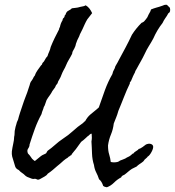

<svg xmlns="http://www.w3.org/2000/svg" viewBox="-20 -751 742 815"><path d="M450.2 -63.5Q463.9 -60.1 478.5 -63.5Q485.4 -65.4 489.3 -69.3L501 -73.7Q504.9 -75.2 511.7 -78.1Q514.6 -80.1 517.6 -81.8Q520.5 -83.5 522.9 -84.5Q528.8 -86.9 531.2 -88.9Q532.7 -89.8 534.9 -91.6Q537.1 -93.3 539.6 -95.7Q544.4 -100.6 546.9 -99.6Q549.3 -105 558.1 -109.9Q566.4 -114.3 569.3 -119.1Q574.2 -119.1 585.4 -127Q596.7 -134.8 599.6 -137.7Q611.3 -142.6 619.6 -140.1Q627.9 -137.7 629.9 -130.9Q631.8 -122.1 623.3 -106.2Q614.7 -90.3 606.4 -85.9Q606.4 -84 599.1 -78.1Q591.8 -72.3 591.8 -70.3Q589.8 -66.4 582 -61Q574.2 -55.7 571.3 -53.7Q569.3 -52.7 565.4 -49.3Q561.5 -45.9 559.6 -43.9Q555.7 -42 549.8 -39.1Q543.9 -36.1 540 -34.2Q536.1 -31.7 532.2 -28.8Q528.3 -25.9 524.4 -22.5Q520.5 -19 516.6 -15.9Q512.7 -12.7 508.8 -9.8Q503.9 -7.8 500 -5.4Q496.1 -2.9 494.1 2Q477.5 10.7 464.4 23.9Q450.2 38.1 433.6 43.9Q428.7 43 425.3 42Q421.9 41 418 38.1Q412.1 19 400.4 9.8Q395 -6.8 388.2 -19.5Q381.3 -32.7 378.9 -50.8Q371.6 -72.8 370.6 -99.1Q370.1 -111.8 369.6 -124.5Q369.1 -137.2 368.2 -150.4Q371.1 -165 369.1 -183.6Q364.3 -183.6 361.3 -180.2Q359.4 -177.7 355.5 -174.8Q350.6 -171.9 347.7 -168.5Q345.7 -166 341.8 -163.1Q333 -154.8 327.6 -151.4Q323.7 -148.9 321.3 -144.5Q318.4 -140.6 315.2 -136.2Q312 -131.8 308.6 -127Q305.2 -122.1 301.8 -117.7Q298.3 -113.3 294.9 -109.4Q289.1 -101.6 286.1 -98.6Q284.2 -96.7 283.2 -92.8Q280.3 -92.3 277.3 -89.4Q274.4 -86.4 271.5 -85.9Q268.6 -82 265.1 -80.1Q263.2 -79.1 261.7 -78.1Q260.3 -77.1 258.8 -76.2Q250 -69.8 241.2 -61.5Q236.8 -57.6 232.2 -53.7Q227.5 -49.8 222.7 -45.9Q213.9 -38.1 204.1 -29.8Q194.3 -21.5 182.6 -13.7Q177.7 -5.9 168.9 -1.5Q159.7 3.4 152.3 7.8Q142.6 13.7 137.2 10.7Q132.3 7.8 127.9 7.8Q119.1 9.8 111.8 6.3Q106 3.4 95.7 0Q88.9 -3.4 85 -7.8Q81.5 -11.7 74.2 -16.6Q69.3 -19.5 66.9 -22L59.6 -29.3Q47.9 -34.2 44.4 -44.4Q41 -54.7 38.1 -65.4Q34.2 -76.2 31.7 -86.4Q29.3 -96.7 30.3 -108.4Q32.7 -125.5 36.1 -140.6Q40 -157.2 40 -169.9Q42 -177.2 42 -186.5Q42 -196.3 43.9 -202.1Q45.9 -213.9 48.8 -221.7Q50.8 -232.4 56.6 -243.2Q58.1 -250 60.3 -257.1Q62.5 -264.2 64.9 -272L75.2 -302.7Q78.1 -312 81.5 -321.3Q85 -330.6 88.4 -339.8Q92.3 -349.1 95.5 -358.4Q98.6 -367.7 101.6 -377Q104.5 -383.8 106 -390.1Q107.4 -397 110.4 -403.3L114.7 -409.2Q116.2 -411.1 119.1 -416Q120.6 -418 122.6 -422.9Q124 -426.8 127 -428.7Q131.8 -442.4 139.2 -452.6Q146.5 -462.9 154.3 -473.6Q159.2 -476.6 160.2 -483.4Q167.5 -489.7 170.9 -497.6Q174.8 -505.9 181.6 -512.7Q184.6 -522.9 189 -532.2Q192.9 -540.5 195.3 -551.8Q203.1 -571.3 211.9 -589.4Q220.7 -607.4 230.5 -626Q230.5 -630.4 234.4 -636.7Q237.8 -653.3 245.1 -664.1Q245.6 -671.4 250 -674.8Q254.4 -678.2 254.9 -685.5Q258.8 -688.5 259.3 -691.9Q260.3 -695.8 261.7 -697.3Q265.6 -704.1 272.9 -707Q279.8 -710 285.2 -715.8Q289.1 -716.3 293.2 -716.8Q297.4 -717.3 301.8 -717.8Q309.6 -718.3 320.3 -721.7Q330.1 -723.6 334.5 -724.6Q338.9 -725.6 343.8 -728.5Q353.5 -722.7 359.9 -714.4Q366.2 -706.1 371.1 -695.3Q367.2 -690.4 364.3 -686.5Q361.3 -682.6 359.4 -680.2Q355 -673.8 350.6 -668.9Q344.7 -659.2 339.8 -648.4Q335 -637.7 330.1 -627L319.3 -605.5Q316.4 -596.2 312 -588.4Q307.6 -580.6 304.7 -571.3Q302.2 -565.9 301.3 -560.5Q300.3 -555.2 298.8 -552.7Q295.9 -544.9 291.5 -538.1Q286.6 -531.2 286.1 -522.5Q282.2 -515.1 278.8 -508.8Q275.4 -502.4 272 -497.1Q268.6 -491.7 265.9 -486.1Q263.2 -480.5 260.7 -474.6Q259.8 -473.1 258.3 -469.2Q256.8 -465.3 255.9 -463.9Q253.4 -460.4 250 -453.1Q245.1 -444.3 241.2 -434.1Q237.8 -423.8 232.4 -415Q225.6 -403.8 225.6 -401.9Q225.6 -398.9 223.6 -396.5Q216.3 -387.7 215.8 -385.3Q215.3 -381.8 212.9 -378.9Q209 -374 207.5 -371.6Q206.1 -369.1 202.1 -364.3Q198.7 -356.9 191.4 -346.7Q183.6 -336.4 177.7 -326.2Q173.8 -316.9 171.9 -309.6Q169.9 -302.2 166 -296.9Q163.6 -287.6 161.1 -282.2Q158.7 -277.3 156.2 -266.6Q139.6 -236.3 127.9 -204.1Q116.2 -171.9 105.5 -137.7Q105.5 -128.9 99.6 -120.6Q93.3 -112.3 98.6 -99.6Q106.9 -91.3 110.4 -85.4Q113.8 -79.6 116.2 -77.1Q122.6 -70.8 127.9 -67.4Q140.1 -76.7 148.9 -84.5Q158.7 -93.3 172.9 -98.6Q176.3 -99.6 178.2 -104.5Q180.2 -108.9 182.6 -111.3Q198.7 -122.6 214.4 -136.7Q229.5 -150.4 247.1 -162.1Q270.5 -177.2 289.6 -194.8Q309.6 -213.4 332 -228.5Q337.9 -234.9 341.8 -237.3Q350.6 -253.9 363.8 -265.1Q377 -276.4 390.6 -287.1L395 -291Q396 -292 397.2 -293Q398.4 -293.9 399.4 -294.9Q412.1 -332 425.3 -368.2Q438.5 -404.3 457 -436.5Q459.5 -448.2 463.4 -454.1Q467.3 -460 469.7 -469.7Q475.6 -479.5 479 -485.8Q482.4 -492.2 485.4 -498Q499 -523.4 513.2 -549.8Q527.3 -576.2 540 -603.5Q557.1 -630.4 581.1 -654.3Q590.8 -657.2 595.7 -665Q602.1 -671.9 602.5 -673.8Q603 -675.3 605.5 -677.7L610.4 -688.5Q617.7 -701.2 618.2 -702.6Q618.7 -705.6 621.1 -710.9Q627 -713.4 632.8 -715.3Q638.7 -717.3 644 -718.8Q649.4 -720.2 655 -721.9Q660.6 -723.6 666 -725.6Q668.9 -726.6 671.6 -727.5Q674.3 -728.5 676.3 -729.5Q679.7 -731.4 688.5 -730.5Q695.3 -724.6 701.2 -717.8Q705.6 -699.7 694.3 -694.3Q689 -683.6 681.6 -673.8Q675.3 -665 669.9 -653.3Q647 -624.5 630.9 -587.9Q622.6 -572.3 611.8 -555.2Q602.5 -540.5 593.8 -521.5Q585.9 -504.9 577.1 -489.7Q572.8 -481.9 568.4 -474.1Q564 -466.3 559.6 -458Q553.7 -448.7 553.7 -446.8Q553.7 -446.3 552.7 -443.4Q551.3 -440.9 548.3 -435.1L543.9 -425.8Q543 -423.3 542 -421.1Q541 -418.9 540 -416.5Q539.1 -414.6 538.1 -412.1Q537.1 -409.7 536.1 -407.2Q533.2 -403.3 532.2 -402.3Q530.3 -400.4 531.2 -396.5Q517.6 -368.7 505.9 -338.4Q500 -323.2 494.1 -308.8Q488.3 -294.4 482.4 -280.3Q480.5 -272.5 478 -265.6Q475.6 -258.8 473.1 -252.4Q470.7 -246.1 468 -239.7Q465.3 -233.4 462.9 -226.6Q460 -201.7 451.2 -180.7Q441.9 -158.7 438.5 -133.8Q438.5 -110.4 443.4 -95.7Q445.8 -87.9 447.5 -79.8Q449.2 -71.8 450.2 -63.5Z"/></svg>

Font: Fasthand
Style: Regular
Weight: 400
Designer: Danh Hong
Version: Version 8.002; ttfautohint (v1.8.3)